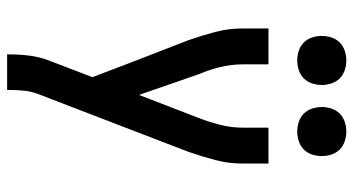

<svg xmlns="http://www.w3.org/2000/svg" viewBox="-247 -532 994 540"><g transform="rotate(90 250.0 -262.0)"><path d="M133 215V208Q133 180 136.5 152Q140 124 150 98L197 -25L152 -143L93 -295Q80 -332 70 -370Q60 -408 60 -447V-520H161V-447Q161 -431 163 -415.5Q165 -400 168.5 -385Q172 -370 177 -355Q182 -340 188 -326L247 -156L313 -327Q324 -356 331.5 -386Q339 -416 339 -447V-520H440V-447Q440 -408 430 -370Q420 -332 407 -295L244 129Q237 148 235 168Q233 188 233 208V215ZM350 -601Q336 -601 322.5 -605.5Q309 -610 299.5 -619.5Q290 -629 285.5 -642.5Q281 -656 281 -670Q281 -684 285.5 -697.5Q290 -711 299.5 -720.5Q309 -730 322.5 -734.5Q336 -739 350 -739Q364 -739 377.5 -734.5Q391 -730 400.5 -720.5Q410 -711 414.5 -697.5Q419 -684 419 -670Q419 -656 414.5 -642.5Q410 -629 400.5 -619.5Q391 -610 377.5 -605.5Q364 -601 350 -601ZM150 -601Q136 -601 122.5 -605.5Q109 -610 99.5 -619.5Q90 -629 85.5 -642.5Q81 -656 81 -670Q81 -684 85.5 -697.5Q90 -711 99.5 -720.5Q109 -730 122.5 -734.5Q136 -739 150 -739Q164 -739 177.5 -734.5Q191 -730 200.5 -720.5Q210 -711 214.5 -697.5Q219 -684 219 -670Q219 -656 214.5 -642.5Q210 -629 200.5 -619.5Q191 -610 177.5 -605.5Q164 -601 150 -601Z"/></g></svg>

Font: Iosevka Curly Semibold
Style: Regular
Weight: 600
Monospace: yes
Designer: Belleve Invis
Foundry: Belleve Invis
Version: Version 22.1.2; ttfautohint (v1.8.4)